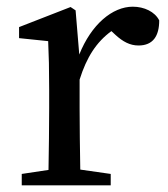

<svg xmlns="http://www.w3.org/2000/svg" viewBox="-20 -554 503 574"><path d="M206 -523 191 -533 37 -473V-440L124 -431C126 -387 127 -349 127 -287V-230C127 -179 126 -101 125 -46L45 -34V0H311V-34L220 -47C219 -103 218 -179 218 -230V-316C239 -383 268 -428 313 -461L326 -449C347 -430 368 -418 394 -418C438 -418 456 -447 456 -493C443 -519 411 -534 377 -534C316 -534 253 -481 217 -391Z"/></svg>

Font: Source Han Serif JP Medium
Style: Regular
Weight: 500
Designer: Ryoko NISHIZUKA 西塚涼子 (kana & ideographs); Frank Grießhammer (Latin, Greek & Cyrillic); Wenlong ZHANG 张文龙 (bopomofo); San
Foundry: Adobe Systems Incorporated
Version: Version 1.001;PS 1.001;hotconv 16.6.54;makeotf.lib2.5.65590